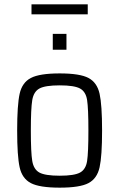

<svg xmlns="http://www.w3.org/2000/svg" viewBox="-20 -856 549 884"><path d="M59 -255Q59 -373 70.5 -424.5Q82 -476 122 -497Q162 -518 255 -518Q348 -518 387.5 -497Q427 -476 438.5 -424.5Q450 -373 450 -255Q450 -137 438.5 -85.5Q427 -34 387.5 -13Q348 8 255 8Q162 8 122 -13Q82 -34 70.5 -85.5Q59 -137 59 -255ZM387 -255Q387 -357 381 -395.5Q375 -434 348.5 -448.5Q322 -463 255 -463Q188 -463 161.5 -448.5Q135 -434 128.5 -395Q122 -356 122 -255Q122 -154 128.5 -115Q135 -76 161.5 -61.5Q188 -47 255 -47Q322 -47 348.5 -61.5Q375 -76 381 -114.5Q387 -153 387 -255ZM223 -627V-700H286V-627ZM125 -790V-836H384V-790Z"/></svg>

Font: Saira Semi Condensed Light
Style: Regular
Weight: 300
Width: 4
Designer: Hector Gatti with collaboration of the Omnibus-Type team
Foundry: Omnibus-Type
Version: Version 1.001; ttfautohint (v1.8)